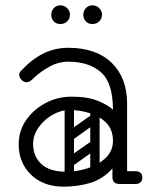

<svg xmlns="http://www.w3.org/2000/svg" viewBox="-20 -689 573 719"><path d="M403 -24Q403 -29 406 -34Q409 -39 413 -43Q415 -45 420.5 -46.5Q426 -48 437 -48H488Q500 -48 507 -41Q513 -36 513 -24Q513 -13 507 -7Q500 0 488 0H437Q416 0 412 -7Q405 -11 403 -24ZM218 10Q143 10 96.5 -34.5Q50 -79 50 -149Q50 -198 77 -238Q104 -278 149.5 -302.5Q195 -327 248 -327Q309 -327 347.5 -311Q386 -295 403 -278Q403 -379 358 -418.5Q313 -458 236 -458Q199 -458 165.5 -439.5Q132 -421 110 -400Q99 -389 92.5 -385Q86 -381 80 -381Q67 -381 58 -393Q52 -401 52 -409Q52 -417 60 -425Q99 -467 142 -488.5Q185 -510 236 -510Q340 -510 398 -454Q456 -398 456 -300V-26Q456 0 428 0Q401 0 401 -26V-58Q365 -18 318 -4Q271 10 218 10ZM228 -46Q268 -46 308.5 -59Q349 -72 376 -98Q403 -124 403 -161Q403 -204 378 -229Q353 -254 315.5 -265.5Q278 -277 241 -277Q208 -277 176.5 -259Q145 -241 124.5 -212Q104 -183 104 -150Q104 -104 134.5 -75Q165 -46 228 -46ZM235 -78Q225 -93 239 -102L316 -156Q331 -166 340 -152Q351 -137 337 -128L260 -73Q254 -69 247 -70Q240 -71 235 -78ZM235 -176Q225 -191 239 -200L316 -254Q331 -264 340 -250Q351 -235 337 -226L260 -171Q254 -167 247 -168Q240 -169 235 -176ZM335 -17Q318 -17 318 -34V-287Q318 -304 335 -304Q353 -304 353 -288V-35Q353 -17 335 -17ZM239 -17Q222 -17 222 -34V-287Q222 -304 239 -304Q257 -304 257 -288V-35Q257 -17 239 -17ZM326 -599Q311 -599 301.5 -609Q292 -619 292 -634Q292 -648 301.5 -658.5Q311 -669 326 -669Q341 -669 351.5 -658.5Q362 -648 362 -634Q362 -619 351.5 -609Q341 -599 326 -599ZM206 -599Q191 -599 181.5 -609Q172 -619 172 -634Q172 -648 181.5 -658.5Q191 -669 206 -669Q221 -669 231.5 -658.5Q242 -648 242 -634Q242 -619 231.5 -609Q221 -599 206 -599Z"/></svg>

Font: Nsibidi Libre Uzo
Style: Regular
Weight: 400
Designer: Oluwaseun Badejo
Version: Version 1.021